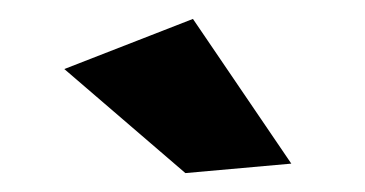

<svg xmlns="http://www.w3.org/2000/svg" viewBox="-20 -785 386 203"><path d="M184 -765 288 -612 176 -602 48 -712Z"/></svg>

Font: TypoPRO Montserrat Alternates
Style: Regular
Weight: 600
Designer: Julieta Ulanovsky
Foundry: Julieta Ulanovsky
Version: Version 6.001